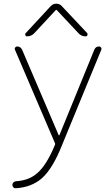

<svg xmlns="http://www.w3.org/2000/svg" viewBox="-20 -794 596 1021"><path d="M443.4 -618.2Q447.3 -613.3 444.8 -606.9Q442.4 -600.6 435.5 -600.6Q412.1 -600.6 396.5 -618.2L282.2 -740.2Q279.3 -743.2 276.4 -740.2L162.1 -617.2Q146.5 -600.6 123 -600.6Q117.2 -600.6 114.7 -606.9Q112.3 -613.3 116.2 -617.2L250 -761.7Q261.7 -774.4 279.3 -774.4Q296.9 -774.4 308.6 -761.7ZM292 -75.2Q293 -74.2 293.9 -74.2Q294.9 -74.2 295.9 -75.2L481.4 -529.3Q488.3 -546.9 506.8 -546.9Q513.7 -546.9 517.6 -541Q519.5 -538.1 519.5 -534.2Q519.5 -532.2 518.6 -529.3L311.5 -26.4Q260.7 103.5 201.2 155.3Q146.5 202.1 63.5 207Q63.5 207 62.5 207Q55.7 207 50.8 202.1Q45.9 196.3 45.9 189Q45.9 181.6 51.3 176.3Q56.6 170.9 63.5 169.9Q133.8 166 177.7 127Q227.5 85 272.5 -24.4Q274.4 -28.3 272.5 -32.2L59.6 -529.3Q56.6 -535.2 60.5 -541Q64.5 -546.9 70.3 -546.9Q89.8 -546.9 97.7 -529.3Z"/></svg>

Font: Gen Jyuu Gothic ExtraLight
Style: Regular
Weight: 100
Designer: [Source Han Sans]
Ryoko NISHIZUKA  (kana & ideographs); Paul D. Hunt (Latin, Greek & Cyrillic); Wenlong ZHANG  (bopomofo
Version: Version 1.002.20150607